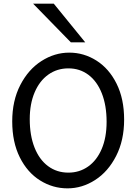

<svg xmlns="http://www.w3.org/2000/svg" viewBox="-20 -1011 753 1043"><path d="M351.6 -639.6Q290 -639.6 242.4 -605.7Q194.8 -571.8 168.2 -509.3Q141.6 -446.8 141.6 -363.8Q141.6 -275.4 167.5 -209.7Q193.4 -144 241 -108.6Q288.6 -73.2 351.6 -73.2Q411.6 -73.2 458.7 -106.4Q505.9 -139.6 532.5 -201.9Q559.1 -264.2 559.1 -349.1Q559.1 -438 533.2 -503.7Q507.3 -569.3 460.4 -604.5Q413.6 -639.6 351.6 -639.6ZM346.7 12.2Q266.6 12.2 197.8 -30.8Q128.9 -73.7 87.6 -156.2Q46.4 -238.8 46.4 -351.6Q46.4 -463.9 90.1 -548.8Q133.8 -633.8 205.1 -679.4Q276.4 -725.1 356.4 -725.1Q435.5 -725.1 503.9 -681.9Q572.3 -638.7 613.3 -556.4Q654.3 -474.1 654.3 -361.3Q654.3 -248.5 610.8 -163.6Q567.4 -78.6 496.8 -33.2Q426.3 12.2 346.7 12.2ZM272 -991.2 442.9 -781.2H364.7L159.7 -991.2Z"/></svg>

Font: Lesson One
Style: Regular
Weight: 400
Designer: But Ko, Victor Gaultney, Annie Olsen, Julie Remington, Don Collingsworth, Eric Hays, Becca Hirsbrunner
Version: Version 1.100